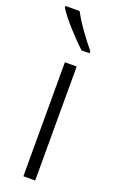

<svg xmlns="http://www.w3.org/2000/svg" viewBox="-158 -804 511 842"><g transform="rotate(20 97.5 -382.5)"><path d="M74 0V-532H129V0ZM162 -616V-606H125Q92 -636 52 -680.5Q12 -725 -8 -757V-765H58Q76 -731 105.5 -689.5Q135 -648 162 -616Z"/></g></svg>

Font: Noto Sans Display Light Narrow
Style: Regular
Weight: 300
Width: 4
Designer: Monotype Design team
Foundry: Monotype Imaging Inc.
Version: Version 1.000